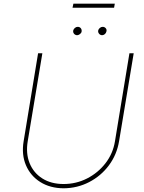

<svg xmlns="http://www.w3.org/2000/svg" viewBox="-20 -1019 790 1051"><path d="M688.5 -727.5H711.9L631.8 -246.1Q619.6 -172.4 576.2 -114Q532.7 -55.7 468 -22.2Q403.3 11.2 328.1 11.7Q254.4 11.2 200.7 -22.5Q147 -56.2 122.1 -114.3Q97.2 -172.4 109.4 -246.1L188.5 -727.5H211.9L131.8 -246.1Q120.6 -178.7 142.1 -125.7Q163.6 -72.8 211.7 -42.2Q259.8 -11.7 328.1 -11.7Q397 -11.7 456.8 -42.2Q516.6 -72.8 557.6 -125.7Q598.6 -178.7 609.4 -246.1ZM402.3 -826.2Q391.6 -826.7 385.3 -834.2Q378.9 -841.8 380.9 -852.5Q382.8 -859.9 389.9 -866Q397 -872.1 405.3 -872.1Q416 -872.1 422.1 -864.7Q428.2 -857.4 426.8 -846.7Q425.8 -838.9 418.2 -832.8Q410.6 -826.7 402.3 -826.2ZM539.1 -826.2Q528.3 -826.7 522 -834.7Q515.6 -842.8 517.6 -852.5Q519 -859.4 526.1 -865.7Q533.2 -872.1 542 -872.1Q552.2 -872.1 558.8 -864.5Q565.4 -856.9 562.5 -846.7Q560.5 -837.9 554 -832.3Q547.4 -826.7 539.1 -826.2ZM608.4 -999 604.5 -976.6H377L381.8 -999Z"/></svg>

Font: Inter Tight Thin
Style: Italic
Weight: 250
Italic angle: -9.39999°
Designer: Rasmus Andersson
Foundry: rsms
Version: Version 3.004